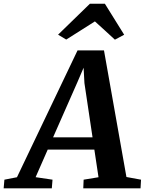

<svg xmlns="http://www.w3.org/2000/svg" viewBox="-93 -1019 783 1039"><path d="M-73.2 0 -69.2 -46.7 -1.2 -59.9 326.6 -746.2H469.7L591.2 -61.2L670.2 -46.7L667.5 0H357.6L359.6 -46.7L440.1 -59.9L417.6 -209.3H165.2L99.7 -60.2L191.2 -46.7L187.4 0ZM194.2 -275.7H407.8L363.9 -569.3L359.4 -652.5L325.6 -573.7ZM221.3 -831.4 393.6 -998.9H474.5L578.9 -831.1L528.8 -804.3Q502 -828.9 475 -853.8Q447.9 -878.8 420.6 -903.2Q381.7 -878.8 343 -854Q304.3 -829.3 265.4 -804.9Z"/></svg>

Font: Merriweather Light
Style: Italic
Weight: 300
Italic angle: -7.8°
Designer: Eben Sorkin
Foundry: Eben Sorkin
Version: Version 2.101